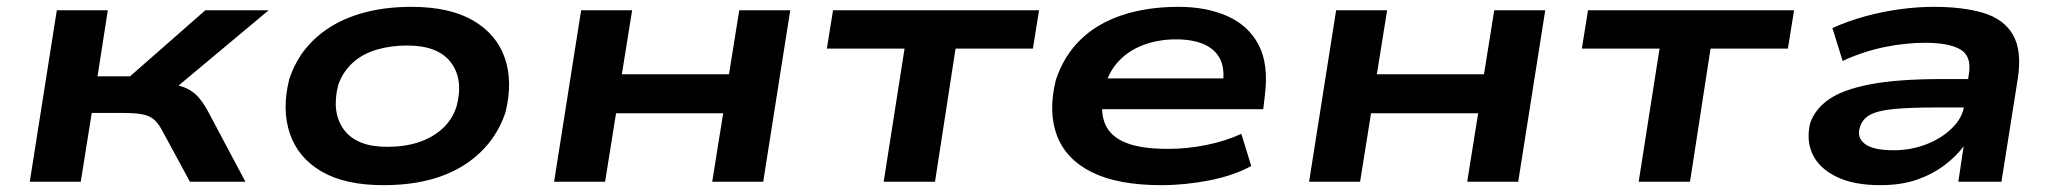

<svg xmlns="http://www.w3.org/2000/svg" viewBox="-20 -531 6012 561"><path d="M67 0 146 -501H295L265 -308H360L580 -501H765L461 -247L460 -287Q496 -284 516.5 -276.5Q537 -269 553 -254Q569 -239 586 -209L697 0H535L452 -153Q441 -173 428.5 -183Q416 -193 395.5 -197Q375 -201 341 -201H248L216 0Z M1100 10Q988 10 919.5 -30Q851 -70 827 -140.5Q803 -211 825 -299Q842 -351 874 -390Q906 -429 951.5 -456Q997 -483 1055 -497Q1113 -511 1182 -511Q1294 -511 1362.5 -471Q1431 -431 1455 -361.5Q1479 -292 1457 -203Q1440 -152 1408 -112.5Q1376 -73 1331 -45.5Q1286 -18 1228.5 -4Q1171 10 1100 10ZM1111 -102Q1162 -102 1202 -115Q1242 -128 1271.5 -154Q1301 -180 1314 -220Q1335 -299 1297.5 -348.5Q1260 -398 1170 -398Q1122 -398 1081 -386Q1040 -374 1011 -348Q982 -322 968 -282Q948 -202 985 -152Q1022 -102 1111 -102Z M1599 0 1678 -501H1827L1797 -314H2110L2140 -501H2289L2210 0H2061L2093 -200H1780L1748 0Z M2562 0 2623 -389H2396L2414 -501H3016L2998 -389H2772L2712 0Z M3373 10Q3247 10 3171 -27.5Q3095 -65 3068.5 -134.5Q3042 -204 3065 -297Q3088 -367 3136.5 -414.5Q3185 -462 3258 -486.5Q3331 -511 3424 -511Q3505 -511 3566 -484Q3627 -457 3657 -401Q3687 -345 3676 -254L3671 -212H3171L3184 -302H3578L3552 -277Q3560 -328 3545.5 -357.5Q3531 -387 3498 -401.5Q3465 -416 3416 -416Q3363 -416 3318 -398.5Q3273 -381 3243 -346Q3213 -311 3204 -257Q3194 -203 3209.5 -167.5Q3225 -132 3269.5 -114Q3314 -96 3392 -96Q3449 -96 3505.5 -107.5Q3562 -119 3607 -140L3636 -46Q3585 -18 3514 -4Q3443 10 3373 10Z M3805 0 3884 -501H4033L4003 -314H4316L4346 -501H4495L4416 0H4267L4299 -200H3986L3954 0Z M4768 0 4829 -389H4602L4620 -501H5222L5204 -389H4978L4918 0Z M5474 10Q5396 10 5346 -14.5Q5296 -39 5276.5 -79.5Q5257 -120 5269 -171Q5283 -212 5323.5 -240.5Q5364 -269 5444 -284.5Q5524 -300 5654 -300H5756L5744 -217H5638Q5561 -217 5514 -212.5Q5467 -208 5444 -195.5Q5421 -183 5414 -158Q5405 -129 5429 -110.5Q5453 -92 5513 -92Q5563 -92 5607.5 -109Q5652 -126 5683 -156Q5714 -186 5719 -222L5733 -316Q5741 -367 5708 -386.5Q5675 -406 5604 -406Q5548 -406 5486.5 -393.5Q5425 -381 5364 -353L5334 -449Q5381 -470 5430.5 -483.5Q5480 -497 5531 -504Q5582 -511 5630 -511Q5717 -511 5776 -493Q5835 -475 5861.5 -429.5Q5888 -384 5876 -303L5828 0H5702L5718 -107H5720Q5698 -76 5662.5 -49Q5627 -22 5581 -6Q5535 10 5474 10Z"/></svg>

Font: Nunito Sans 7pt Expanded
Style: Bold Italic
Weight: 700
Width: 7
Italic angle: -9°
Designer: Vernon Adams
Foundry: Vernon Adams
Version: Version 3.101;gftools[0.9.27]